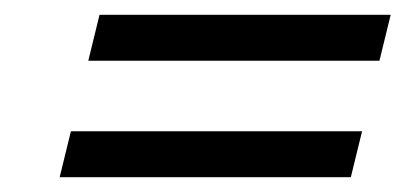

<svg xmlns="http://www.w3.org/2000/svg" viewBox="-20 -443 561 261"><path d="M61.1 -202.1 76.4 -264.6H472.2L456.9 -202.1ZM100 -360.4 115.3 -422.9H511.1L495.8 -360.4Z"/></svg>

Font: Afacad
Style: Italic
Weight: 400
Italic angle: -14°
Designer: Kristian Moeller
Foundry: Dicotype
Version: Version 1.000